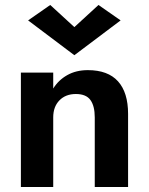

<svg xmlns="http://www.w3.org/2000/svg" viewBox="-20 -752 599 772"><path d="M279 -643 376 -732 465 -670 279 -530 93 -670 182 -732ZM361 -280Q361 -326 343.5 -350Q326 -374 285 -374Q244 -374 219 -348.5Q194 -323 194 -280V0H64V-460H194V-396Q215 -430 250.5 -450Q286 -470 333 -470Q414 -470 454.5 -425Q495 -380 495 -294V0H361Z"/></svg>

Font: Von Semi
Style: Regular
Weight: 600
Version: Version 4.000; ttfautohint (v1.8.4.7-5d5b)